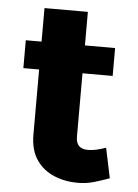

<svg xmlns="http://www.w3.org/2000/svg" viewBox="-48 -656 511 710"><g transform="rotate(5 207.0 -300.5)"><path d="M266.5 16Q219.5 16 178.8 -1Q138 -18 113.2 -54.2Q88.5 -90.5 88.5 -147.5V-617H249.5V-153.5Q249.5 -108.5 294 -108.5Q308 -108.5 323.8 -111.8Q339.5 -115 360.5 -122.5L384 -11Q353.5 0 325.8 8Q298 16 266.5 16ZM30 -389V-492.5H361.5V-389Z"/></g></svg>

Font: Karla ExtraBold
Style: Regular
Weight: 800
Designer: Jonathan Pinhorn
Version: Version 2.001